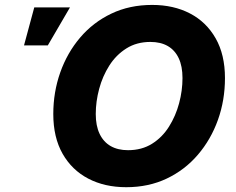

<svg xmlns="http://www.w3.org/2000/svg" viewBox="-20 -758 968 788"><path d="M498 10.3Q409.7 10.3 342.3 -24.9Q274.9 -60.1 236.8 -127.2Q198.7 -194.3 198.7 -290Q198.7 -379.9 227.3 -460.7Q255.9 -541.5 309.1 -604Q362.3 -666.5 437 -702.1Q511.7 -737.8 604.5 -737.8Q692.4 -737.8 759.5 -702.9Q826.7 -668 865 -600.8Q903.3 -533.7 903.3 -437.5Q903.3 -346.7 874.5 -266.1Q845.7 -185.5 792.2 -123Q738.8 -60.5 664.3 -25.1Q589.8 10.3 498 10.3ZM505.4 -141.6Q562 -141.6 604 -168Q646 -194.3 673.6 -238.3Q701.2 -282.2 715.1 -334.2Q729 -386.2 729 -437.5Q729 -486.3 713.4 -519.3Q697.8 -552.2 668.5 -569.1Q639.2 -585.9 597.2 -585.9Q541 -585.9 498.8 -559.3Q456.5 -532.7 428.7 -489Q400.9 -445.3 387 -393.3Q373 -341.3 373 -290Q373 -241.7 388.9 -208.5Q404.8 -175.3 434.3 -158.4Q463.9 -141.6 505.4 -141.6ZM78.6 -571.8 120.6 -727.5H267.1L176.3 -571.8Z"/></svg>

Font: Inter 20pt ExtraBold
Style: Italic
Weight: 800
Italic angle: -9.3988°
Version: Version 4.001;git-66647c0bb